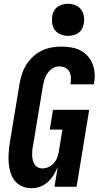

<svg xmlns="http://www.w3.org/2000/svg" viewBox="-20 -990 540 1018"><path d="M148 8Q121 8 97.5 -2Q74 -12 58.5 -31.5Q43 -51 35.5 -76Q28 -101 26 -127Q24 -153 26 -180Q28 -207 32 -234L84 -548Q89 -574 97 -599Q105 -624 120 -647.5Q135 -671 155.5 -690Q176 -709 200.5 -721Q225 -733 251.5 -738Q278 -743 303 -743Q330 -743 355.5 -739Q381 -735 403.5 -724Q426 -713 443 -695Q460 -677 469.5 -654Q479 -631 481.5 -605Q484 -579 479 -553L478 -543H354V-548Q357 -564 356 -580.5Q355 -597 347.5 -610.5Q340 -624 325.5 -631Q311 -638 294 -638Q282 -638 270 -633.5Q258 -629 248.5 -620.5Q239 -612 231.5 -601Q224 -590 219.5 -578.5Q215 -567 212 -555Q209 -543 207 -531L155 -217Q152 -204 151 -191Q150 -178 150.5 -165.5Q151 -153 154 -141Q157 -129 163 -119Q169 -109 180 -103Q191 -97 204 -97Q220 -97 236.5 -104Q253 -111 265 -124.5Q277 -138 283 -154Q289 -170 292 -187L311 -303H244L261 -408H453L386 0H269L286 -105Q277 -83 264.5 -62.5Q252 -42 234 -25.5Q216 -9 193.5 -0.5Q171 8 148 8ZM341 -800Q321 -800 302 -807.5Q283 -815 271.5 -830Q260 -845 257 -865Q254 -885 257 -905Q259 -920 266.5 -933Q274 -946 286.5 -954.5Q299 -963 313 -966.5Q327 -970 341 -970Q361 -970 379.5 -962.5Q398 -955 409.5 -940Q421 -925 424.5 -905Q428 -885 424 -865Q422 -850 415 -837Q408 -824 395.5 -815.5Q383 -807 369 -803.5Q355 -800 341 -800Z"/></svg>

Font: Iosevka Term Curly Extrabold
Style: Italic
Weight: 800
Italic angle: -9°
Designer: Belleve Invis
Foundry: Belleve Invis
Version: Version 32.3.0